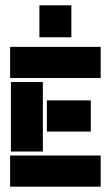

<svg xmlns="http://www.w3.org/2000/svg" viewBox="-20 -701 407 721"><path d="M128 -561V-681H248V-561ZM21 -132V-393H141V-132ZM156 -324H321V-207H156ZM18 -117H358V0H18ZM18 -525H358V-408H18Z"/></svg>

Font: BroshK
Style: Medium
Weight: 500
Designer: gluk
Foundry: gluk
Version: Version 0.60